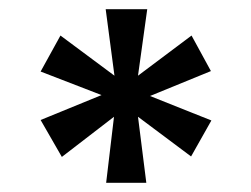

<svg xmlns="http://www.w3.org/2000/svg" viewBox="-20 -756 543 416"><path d="M210 -360 227 -503 114 -416 68 -496 200 -550 68 -601 111 -679 228 -592 209 -736H299L279 -592L395 -679L437 -602L305 -548L438 -495L394 -417L279 -503L297 -360Z"/></svg>

Font: DM Sans SemiBold
Style: Regular
Weight: 600
Designer: Colophon Foundry, Jonny Pinhorn
Foundry: Colophon Foundry
Version: Version 4.004; ttfautohint (v1.8.4.7-5d5b)